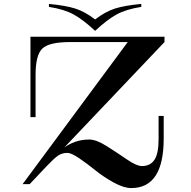

<svg xmlns="http://www.w3.org/2000/svg" viewBox="-20 -937 970 977"><path d="M283 -161 817 -723H630L95 0H131L217 -91Q254 -130 274.5 -144.5Q295 -159 323 -159Q343 -159 384 -131Q425 -103 466.5 -69.5Q508 -36 559 -8Q610 20 648 20Q813 20 813 -232V-347H787V-228Q787 -156 766 -124Q745 -92 702 -92Q675 -92 625.5 -126Q576 -160 523 -193.5Q470 -227 434 -227Q357 -227 296 -178ZM135 -341V-750H817V-723H337Q230 -723 195.5 -690Q161 -657 161 -556V-341ZM464 -780V-838Q412 -878 363 -893.5Q314 -909 229 -917V-902Q306 -890 354.5 -863.5Q403 -837 464 -780ZM464 -780Q525 -837 573.5 -863.5Q622 -890 699 -902V-917Q614 -909 565 -893.5Q516 -878 464 -838Z"/></svg>

Font: Solide Mirage
Style: Mono
Weight: 400
Width: 6
Designer: Jérémy Landes
Foundry: Velvetyne Type Foundry
Version: Version 1.1